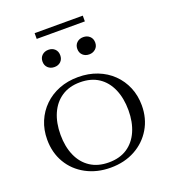

<svg xmlns="http://www.w3.org/2000/svg" viewBox="-151 -948 945 1068"><g transform="rotate(-20 321.0 -414.0)"><path d="M601 -257Q601 -180 565 -119.5Q529 -59 466 -24.5Q403 10 321 10Q240 10 176 -24.5Q112 -59 76.5 -119.5Q41 -180 41 -257Q41 -315 61.5 -364Q82 -413 119.5 -449.5Q157 -486 208 -506Q259 -526 321 -526Q382 -526 433.5 -506Q485 -486 522.5 -449.5Q560 -413 580.5 -364Q601 -315 601 -257ZM120 -257Q120 -187 143.5 -133.5Q167 -80 212 -50.5Q257 -21 321 -21Q386 -21 430.5 -50.5Q475 -80 498.5 -133.5Q522 -187 522 -257Q522 -328 498.5 -382Q475 -436 430.5 -465.5Q386 -495 321 -495Q257 -495 212 -465Q167 -435 143.5 -381.5Q120 -328 120 -257ZM270 -674Q270 -651 255.5 -637Q241 -623 218 -623Q195 -623 180 -637Q165 -651 165 -674Q165 -697 180 -711Q195 -725 218 -725Q241 -725 255.5 -711Q270 -697 270 -674ZM477 -674Q477 -651 461.5 -637Q446 -623 424 -623Q401 -623 386 -637Q371 -651 371 -674Q371 -697 386 -711Q401 -725 424 -725Q447 -725 462 -711Q477 -697 477 -674ZM178 -838H463V-804H178Z"/></g></svg>

Font: Roboto Serif 120pt Expanded Light
Style: Regular
Weight: 300
Width: 7
Designer: Greg Gazdowicz
Foundry: Commercial Type
Version: Version 1.008